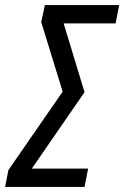

<svg xmlns="http://www.w3.org/2000/svg" viewBox="-56 -734 488 754"><path d="M-36 0 -23 -66 190 -374 106 -647 120 -714H412L398 -642H194L276 -372L69 -72H290L276 0Z"/></svg>

Font: Noto Sans UI Condensed
Style: Italic
Weight: 400
Width: 3
Italic angle: -12°
Designer: Monotype Design Team
Foundry: Monotype Imaging Inc.
Version: Version 1.901